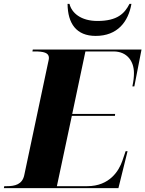

<svg xmlns="http://www.w3.org/2000/svg" viewBox="-51 -969 749 989"><path d="M442 -784C554 -784 610 -857 626 -949H616C591 -900 554 -861 451 -861C365 -861 318 -903 307 -949H297C298 -848 342 -784 442 -784ZM-31 0H559L606 -190H596L579 -140C562 -91 515 -10 398 -10H242L319 -372H541L542 -382H321L389 -704H534C604 -704 639 -653 639 -593C639 -572 637 -554 631 -524H641L678 -714H118L116 -704H129C172 -704 201 -698 201 -671C201 -663 198 -653 196 -643L74 -67C64 -19 26 -10 -16 -10H-29Z"/></svg>

Font: Noto Serif Display ExtraBold
Style: Italic
Weight: 800
Italic angle: -12°
Designer: Monotype Design Team
Foundry: Monotype Imaging Inc.
Version: Version 2.009